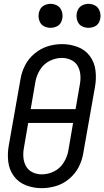

<svg xmlns="http://www.w3.org/2000/svg" viewBox="-20 -973 544 1001"><path d="M243 -828Q227 -828 211.5 -835Q196 -842 188.5 -857.5Q181 -873 181 -890Q181 -907 188.5 -922.5Q196 -938 211.5 -945.5Q227 -953 243 -953Q260 -953 275.5 -945.5Q291 -938 298.5 -922.5Q306 -907 306 -890Q306 -873 298.5 -857.5Q291 -842 275.5 -835Q260 -828 243 -828ZM441 -828Q425 -828 409.5 -835Q394 -842 386.5 -857.5Q379 -873 379 -890Q379 -907 386.5 -922.5Q394 -938 409.5 -945.5Q425 -953 441 -953Q458 -953 473.5 -945.5Q489 -938 496.5 -922.5Q504 -907 504 -890Q504 -873 496.5 -857.5Q489 -842 473.5 -835Q458 -828 441 -828ZM197 8Q155 8 115.5 -7Q76 -22 52 -55Q28 -88 23 -130.5Q18 -173 26 -216L87 -561Q93 -598 111 -633Q129 -668 160.5 -694Q192 -720 228.5 -731.5Q265 -743 303 -743H304Q346 -743 385.5 -728Q425 -713 449 -680Q473 -647 478 -604.5Q483 -562 475 -519L414 -174Q408 -136 390 -101.5Q372 -67 340.5 -40.5Q309 -14 271.5 -3Q234 8 197 8ZM198 -64Q231 -64 262 -79.5Q293 -95 311.5 -124.5Q330 -154 336 -186L361 -332H127L105 -204Q100 -178 102 -152.5Q104 -127 116 -106Q128 -85 150 -74.5Q172 -64 198 -64ZM140 -404H374L396 -531Q401 -557 399 -582.5Q397 -608 385 -629Q373 -650 350.5 -660.5Q328 -671 303 -671Q270 -671 239 -655.5Q208 -640 189.5 -610.5Q171 -581 165 -549Z"/></svg>

Font: Iosevka SS08
Style: Italic
Weight: 400
Italic angle: -10°
Monospace: yes
Designer: Belleve Invis
Foundry: Belleve Invis
Version: 2.1.0; ttfautohint (v1.8.2)